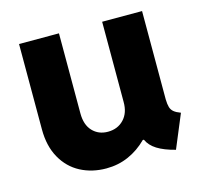

<svg xmlns="http://www.w3.org/2000/svg" viewBox="-83 -617 757 717"><g transform="rotate(-15 295.0 -258.5)"><path d="M48.8 -195.3V-525.4H203.1V-215.8Q203.1 -171.4 226.1 -147.2Q249 -123 285.2 -123Q323.2 -123 346.9 -148.2Q370.6 -173.3 370.1 -215.8V-525.4H524.4V-183.6Q524.9 -164.6 528.3 -153.3Q531.7 -142.1 540.5 -134.8Q549.3 -127.4 566.4 -121.1L512.7 7.8Q468.8 -3.4 442.9 -19.8Q417 -36.1 406.7 -59.6H402.3Q370.1 -27.3 330.3 -9.8Q290.5 7.8 244.1 7.8Q189 7.8 144.5 -15.6Q100.1 -39.1 74.5 -85Q48.8 -130.9 48.8 -195.3Z"/></g></svg>

Font: Reddit Sans Strawberry ExBold
Style: Regular
Weight: 800
Designer: Stephen Hutchings
Foundry: Reddit
Version: Version 1.013